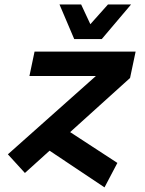

<svg xmlns="http://www.w3.org/2000/svg" viewBox="-20 -764 640 848"><path d="M90 0 14.8 -82.4 403.6 -428.4H110L132.6 -536H579L554.4 -419.6ZM441.6 63.6 168.4 -118.8 236 -215.6 498.4 -44.4ZM558.8 -744.2 429.4 -591.4H307.8L242.8 -744.2H338.4L387 -640H363.8L456.8 -744.2Z"/></svg>

Font: Geist Mono
Style: Italic
Weight: 400
Italic angle: -12°
Monospace: yes
Designer: Basement.studio, Andrés Briganti, Mateo Zaragoza
Foundry: Basement.studio, Vercel, Andrés Briganti, Guido Ferreyra, Mateo Zaragoza
Version: Version 1.500